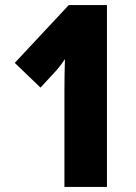

<svg xmlns="http://www.w3.org/2000/svg" viewBox="-20 -734 535 754"><path d="M400 0V-714H250L38 -487L139 -390L201 -457C215 -473 226 -488 235 -502C234 -464 233 -422 233 -376V0Z"/></svg>

Font: Noto Sans Armenian ExtraCondensed Black
Style: Regular
Weight: 900
Width: 2
Designer: Monotype Design Team
Foundry: Monotype Imaging Inc.
Version: Version 2.008